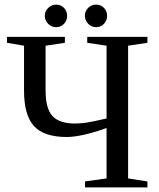

<svg xmlns="http://www.w3.org/2000/svg" viewBox="-20 -815 690 835"><path d="M621.1 0H349.6V-25.9L443.4 -39.1V-258.3Q395.5 -240.7 349.4 -230Q303.2 -219.2 270.5 -219.2Q171.4 -219.2 127.9 -266.6Q84.5 -314 84.5 -420.9V-616.2L10.3 -628.9V-654.8H262.2V-628.9L178.2 -616.2V-421.4Q178.2 -342.3 208.5 -310.1Q238.8 -277.8 306.2 -277.8Q327.1 -277.8 353 -281.2Q378.9 -284.7 443.4 -299.8V-616.2L359.4 -628.9V-654.8H621.1V-628.9L537.1 -616.2V-39.1L621.1 -25.9ZM445.8 -746.1Q445.8 -725.6 432.1 -711.2Q418.5 -696.8 397.9 -696.8Q377.4 -696.8 363.3 -711.9Q349.1 -727.1 349.1 -746.1Q349.1 -766.6 363.3 -780.8Q377.4 -794.9 397.9 -794.9Q418.5 -794.9 432.1 -780.8Q445.8 -766.6 445.8 -746.1ZM272 -746.1Q272 -725.6 258.3 -711.2Q244.6 -696.8 224.1 -696.8Q204.1 -696.8 189.5 -711.4Q174.8 -726.1 174.8 -746.1Q174.8 -766.6 189.9 -780.8Q205.1 -794.9 224.1 -794.9Q244.6 -794.9 258.3 -780.8Q272 -766.6 272 -746.1Z"/></svg>

Font: Liberation Serif
Style: Regular
Weight: 400
Designer: Steve Matteson
Foundry: Ascender Corporation
Version: Version 2.1.5